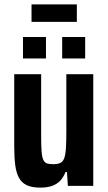

<svg xmlns="http://www.w3.org/2000/svg" viewBox="-20 -849 494 877"><path d="M165 8Q126 8 102.5 -3Q79 -14 66.5 -37Q54 -60 49.5 -95.5Q45 -131 45 -179V-510H168V-227Q168 -183 170 -157Q172 -131 178 -118.5Q184 -106 194.5 -102.5Q205 -99 224 -99Q243 -99 255 -104.5Q267 -110 273 -125.5Q279 -141 281 -170.5Q283 -200 283 -247V-510H406V0H290L286 -63H279Q270 -39 254.5 -23Q239 -7 216.5 0.5Q194 8 165 8ZM85 -582V-680H190V-582ZM264 -582V-680H369V-582ZM124 -749V-829H331V-749Z"/></svg>

Font: Saira Condensed
Style: Bold
Weight: 700
Width: 3
Designer: Hector Gatti with collaboration of the Omnibus-Type team
Foundry: Omnibus-Type
Version: Version 1.101